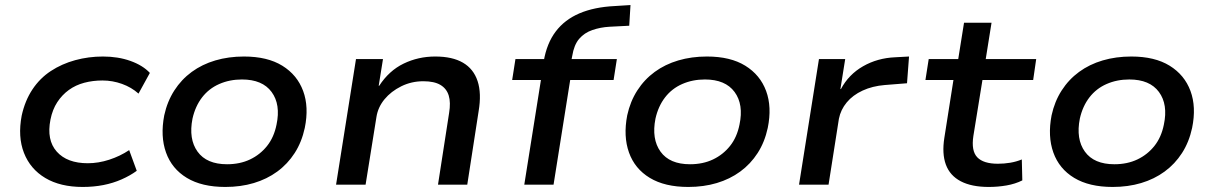

<svg xmlns="http://www.w3.org/2000/svg" viewBox="-20 -732 4812 761"><path d="M308 9Q219 9 159.5 -26.5Q100 -62 75 -126Q50 -190 66 -274Q79 -333 108.5 -377.5Q138 -422 181.5 -450.5Q225 -479 278 -493.5Q331 -508 388 -508Q448 -508 497 -490.5Q546 -473 574 -443L529 -361Q501 -386 463.5 -399.5Q426 -413 386 -413Q348 -413 314 -404Q280 -395 253 -375.5Q226 -356 207 -327Q188 -298 180 -258Q164 -177 205 -131Q246 -85 328 -85Q370 -85 413 -99Q456 -113 492 -137L522 -55Q496 -36 462 -21Q428 -6 389.5 1.5Q351 9 308 9Z M873 9Q780 9 720.5 -27Q661 -63 638 -127.5Q615 -192 631 -275Q643 -330 671 -373.5Q699 -417 740 -447Q781 -477 833.5 -492.5Q886 -508 947 -508Q1040 -508 1099 -471.5Q1158 -435 1181.5 -371.5Q1205 -308 1188 -225Q1176 -169 1148 -125.5Q1120 -82 1079 -52Q1038 -22 986 -6.5Q934 9 873 9ZM880 -81Q931 -81 971 -100Q1011 -119 1038.5 -153.5Q1066 -188 1076 -238Q1093 -318 1056.5 -367.5Q1020 -417 939 -417Q890 -417 849 -399Q808 -381 781 -346Q754 -311 743 -262Q727 -181 763 -131Q799 -81 880 -81Z M1312 0 1391 -498H1498L1481 -392H1483Q1522 -452 1580 -480Q1638 -508 1705 -508Q1773 -508 1815 -483.5Q1857 -459 1873 -410.5Q1889 -362 1877 -291L1832 0H1716L1760 -284Q1767 -326 1758.5 -353.5Q1750 -381 1725.5 -395.5Q1701 -410 1658 -410Q1611 -410 1570.5 -390Q1530 -370 1504 -338.5Q1478 -307 1472 -268L1429 0Z M2058 0 2124 -415H2010L2023 -498H2169L2131 -465L2135 -489Q2147 -560 2182.5 -607Q2218 -654 2276.5 -679Q2335 -704 2416 -708L2479 -712L2474 -630L2396 -626Q2360 -624 2328 -613Q2296 -602 2275.5 -578Q2255 -554 2248 -510L2243 -485L2229 -498H2425L2412 -415H2240L2174 0Z M2708 9Q2615 9 2555.5 -27Q2496 -63 2473 -127.5Q2450 -192 2466 -275Q2478 -330 2506 -373.5Q2534 -417 2575 -447Q2616 -477 2668.5 -492.5Q2721 -508 2782 -508Q2875 -508 2934 -471.5Q2993 -435 3016.5 -371.5Q3040 -308 3023 -225Q3011 -169 2983 -125.5Q2955 -82 2914 -52Q2873 -22 2821 -6.5Q2769 9 2708 9ZM2715 -81Q2766 -81 2806 -100Q2846 -119 2873.5 -153.5Q2901 -188 2911 -238Q2928 -318 2891.5 -367.5Q2855 -417 2774 -417Q2725 -417 2684 -399Q2643 -381 2616 -346Q2589 -311 2578 -262Q2562 -181 2598 -131Q2634 -81 2715 -81Z M3147 0 3226 -498H3330L3311 -379H3313Q3344 -437 3401 -469.5Q3458 -502 3528 -505L3583 -508L3575 -402L3487 -395Q3438 -391 3399 -373Q3360 -355 3336 -326Q3312 -297 3305 -261L3264 0Z M3899 9Q3831 9 3788 -13.5Q3745 -36 3729 -79.5Q3713 -123 3723 -186L3759 -415H3648L3661 -498H3778L3801 -642H3910L3887 -498H4087L4075 -415H3874L3838 -193Q3829 -134 3853.5 -108.5Q3878 -83 3935 -83Q3960 -83 3984 -87Q4008 -91 4030 -100L4032 -17Q4004 -3 3969.5 3Q3935 9 3899 9Z M4390 9Q4297 9 4237.5 -27Q4178 -63 4155 -127.5Q4132 -192 4148 -275Q4160 -330 4188 -373.5Q4216 -417 4257 -447Q4298 -477 4350.5 -492.5Q4403 -508 4464 -508Q4557 -508 4616 -471.5Q4675 -435 4698.5 -371.5Q4722 -308 4705 -225Q4693 -169 4665 -125.5Q4637 -82 4596 -52Q4555 -22 4503 -6.5Q4451 9 4390 9ZM4397 -81Q4448 -81 4488 -100Q4528 -119 4555.5 -153.5Q4583 -188 4593 -238Q4610 -318 4573.5 -367.5Q4537 -417 4456 -417Q4407 -417 4366 -399Q4325 -381 4298 -346Q4271 -311 4260 -262Q4244 -181 4280 -131Q4316 -81 4397 -81Z"/></svg>

Font: Nunito Sans 7pt SemiExpanded SemiBold
Style: Italic
Weight: 600
Width: 6
Italic angle: -9°
Designer: Vernon Adams
Foundry: Vernon Adams
Version: Version 3.101;gftools[0.9.27]